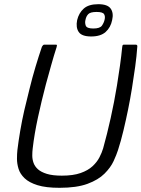

<svg xmlns="http://www.w3.org/2000/svg" viewBox="-20 -886 675 916"><path d="M264 10Q199 10 159 -2.5Q119 -15 97.5 -35.5Q76 -56 68.5 -80.5Q61 -105 61 -128.5Q61 -152 63 -170Q68 -212 76.5 -262Q85 -312 96 -360Q108 -409 121 -462.5Q134 -516 149.5 -567.5Q165 -619 180 -663Q182 -667 185 -670Q188 -673 191 -673Q205 -673 218 -673Q231 -673 246 -673Q251 -673 251.5 -671Q252 -669 250 -661Q237 -621 224.5 -576Q212 -531 199 -484Q178 -404 161 -325.5Q144 -247 136 -178Q134 -162 134 -144Q134 -126 140 -109Q146 -92 161 -78.5Q176 -65 203.5 -56.5Q231 -48 275 -48Q329 -48 364.5 -60.5Q400 -73 421.5 -93Q443 -113 454.5 -135.5Q466 -158 472 -178Q491 -246 508 -322.5Q525 -399 538 -478Q546 -527 552.5 -573.5Q559 -620 563 -661Q564 -669 565.5 -671Q567 -673 572 -673Q586 -673 600 -673Q614 -673 628 -673Q632 -673 634 -670Q636 -667 635 -663Q632 -619 625 -568Q618 -517 609.5 -464.5Q601 -412 591 -363Q581 -314 569 -263.5Q557 -213 543 -170Q536 -148 522 -117.5Q508 -87 478.5 -57.5Q449 -28 397.5 -9Q346 10 264 10ZM515 -790Q508 -755 484 -733.5Q460 -712 415 -712Q370 -712 355.5 -733.5Q341 -755 348 -790Q356 -824 379.5 -845Q403 -866 449 -866Q493 -866 508 -845Q523 -824 515 -790ZM479 -792Q483 -808 476.5 -818.5Q470 -829 441 -829Q411 -829 401 -818.5Q391 -808 388 -792Q384 -778 389 -764Q394 -750 425 -750Q457 -750 466.5 -764Q476 -778 479 -792Z"/></svg>

Font: Glory
Style: Italic
Weight: 400
Italic angle: -12°
Designer: Robert Leuschke
Foundry: Robert Leuschke
Version: Version 1.011